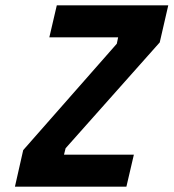

<svg xmlns="http://www.w3.org/2000/svg" viewBox="-20 -700 651 720"><path d="M165 -560 193 -680H611L579 -541L226 -144L220 -120H482L454 0H36L67 -137L418 -536L423 -560Z"/></svg>

Font: Titillium Web
Style: Bold Italic
Weight: 700
Italic angle: -13°
Version: Version 1.001;PS 57.000;hotconv 1.0.70;makeotf.lib2.5.55311